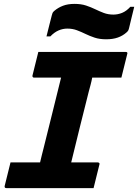

<svg xmlns="http://www.w3.org/2000/svg" viewBox="-20 -967 710 987"><path d="M461 0H13Q2 0 4 -11Q12 -44 19 -71.5Q26 -99 34 -132H186Q190 -148 195 -169.5Q200 -191 204 -205Q226 -295 249 -386Q272 -477 294 -568H155Q150 -568 148 -571.5Q146 -575 147 -579Q155 -612 162 -639.5Q169 -667 177 -700H626Q638 -700 634 -689Q626 -656 619 -628.5Q612 -601 604 -568H454Q451 -551 445.5 -530.5Q440 -510 436 -495Q413 -405 390.5 -313.5Q368 -222 346 -132H483Q488 -132 490.5 -128.5Q493 -125 491 -121Q483 -88 476 -60.5Q469 -33 461 0ZM563 -892Q586 -892 608 -901Q630 -910 650 -932H670Q663 -904 656 -875Q649 -846 644 -825Q642 -816 639.5 -811Q637 -806 630 -800Q611 -783 585.5 -774Q560 -765 526 -765Q492 -765 466.5 -773.5Q441 -782 419.5 -792.5Q398 -803 375.5 -811.5Q353 -820 326 -820Q303 -820 281 -810.5Q259 -801 239 -780H219Q226 -808 233 -836Q240 -864 246 -887Q248 -895 250 -900Q252 -905 259 -911Q279 -928 304 -937.5Q329 -947 363 -947Q397 -947 422.5 -938.5Q448 -930 469.5 -919.5Q491 -909 513.5 -900.5Q536 -892 563 -892Z"/></svg>

Font: Recursive Mn Lnr St XBd
Style: Italic
Weight: 800
Italic angle: -15°
Monospace: yes
Version: Version 1.079;hotconv 1.0.112;makeotfexe 2.5.65598; ttfautoh